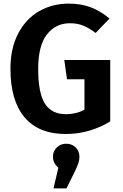

<svg xmlns="http://www.w3.org/2000/svg" viewBox="-20 -728 681 1066"><path d="M588 -625 511 -545Q474 -573 441.5 -586Q409 -599 368 -599Q289 -599 240.5 -536.5Q192 -474 192 -346Q192 -211 229.5 -152.5Q267 -94 346 -94Q403 -94 449 -119V-288H352L337 -395H592V-54Q539 -21 476 -2.5Q413 16 345 16Q195 16 116.5 -76.5Q38 -169 38 -347Q38 -460 81 -542Q124 -624 197.5 -666Q271 -708 361 -708Q432 -708 486.5 -686.5Q541 -665 588 -625ZM421 142Q421 159 415.5 176.5Q410 194 395 225L349 318H277L304 203Q274 178 274 142Q274 112 295 91Q316 70 348 70Q379 70 400 90.5Q421 111 421 142Z"/></svg>

Font: Wolseley Sans SemiBold
Style: Regular
Weight: 600
Designer: Carrois Corporate & Edenspiekermann AG
Foundry: Carrois Corporate GbR & Edenspiekermann AG
Version: Version 4.202